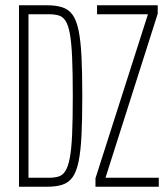

<svg xmlns="http://www.w3.org/2000/svg" viewBox="-20 -708 634 728"><path d="M52 0V-688H159Q193 -688 217 -680Q241 -672 255.5 -651.5Q270 -631 278 -592.5Q286 -554 289 -493.5Q292 -433 292 -344Q292 -256 289 -195Q286 -134 278 -95.5Q270 -57 255.5 -36.5Q241 -16 217.5 -8Q194 0 159 0ZM88 -34H165Q186 -34 201.5 -38.5Q217 -43 227.5 -59Q238 -75 244.5 -108.5Q251 -142 253.5 -199Q256 -256 256 -344Q256 -432 253.5 -489Q251 -546 245 -579.5Q239 -613 228.5 -629Q218 -645 202.5 -649.5Q187 -654 165 -654H88ZM342 0V-32L541 -654H348V-688H578V-656L380 -34H582V0Z"/></svg>

Font: Saira UltraCondensed Thin
Style: Regular
Weight: 250
Width: 1
Designer: Hector Gatti with collaboration of the Omnibus-Type team
Foundry: Omnibus-Type
Version: Version 1.101